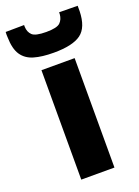

<svg xmlns="http://www.w3.org/2000/svg" viewBox="-197 -834 651 897"><g transform="rotate(-20 129.0 -385.0)"><path d="M46 0V-544H211V0ZM129 -601Q71 -601 31.5 -612.5Q-8 -624 -28.5 -654.5Q-49 -685 -50 -743Q-51 -754 -50 -769L42 -770Q42 -764 42 -761Q43 -735 59 -719.5Q75 -704 129 -704Q182 -704 198 -719.5Q214 -735 216 -761Q216 -767 216 -770L308 -769Q308 -762 308 -755Q308 -748 308 -742Q306 -662 264.5 -631.5Q223 -601 129 -601Z"/></g></svg>

Font: Georama
Style: Bold
Weight: 700
Designer: Jean-Baptiste Levee
Foundry: Production Type
Version: Version 1.000